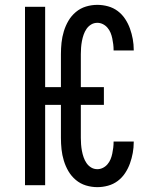

<svg xmlns="http://www.w3.org/2000/svg" viewBox="-20 -763 640 791"><path d="M381 8Q357 8 334 1Q311 -6 292.5 -21.5Q274 -37 262 -57.5Q250 -78 243 -101Q236 -124 233.5 -147.5Q231 -171 231 -195V-331H166V0H83V-735H166V-404H231V-540Q231 -564 233.5 -587.5Q236 -611 243 -634Q250 -657 262 -677.5Q274 -698 292.5 -713.5Q311 -729 334 -736Q357 -743 381 -743Q403 -743 425 -737Q447 -731 465 -717.5Q483 -704 495.5 -685Q508 -666 515.5 -645Q523 -624 527 -602Q531 -580 531 -557Q531 -557 531 -556.5Q531 -556 531 -555H448Q448 -556 448 -556Q448 -556 448 -556Q448 -569 446.5 -581Q445 -593 442.5 -605Q440 -617 435.5 -628Q431 -639 423 -648.5Q415 -658 404 -663.5Q393 -669 381 -669Q367 -669 355.5 -662Q344 -655 336.5 -644Q329 -633 324.5 -620Q320 -607 317.5 -593.5Q315 -580 314 -566.5Q313 -553 313 -540V-404H408V-331H313V-195Q313 -182 314 -168.5Q315 -155 317.5 -141.5Q320 -128 324.5 -115Q329 -102 336.5 -91Q344 -80 355.5 -73Q367 -66 381 -66Q393 -66 404 -71.5Q415 -77 423 -86.5Q431 -96 435.5 -107Q440 -118 442.5 -130Q445 -142 446.5 -154Q448 -166 448 -179Q448 -179 448 -179Q448 -179 448 -180H531Q531 -179 531 -178.5Q531 -178 531 -178Q531 -155 527 -133Q523 -111 515.5 -90Q508 -69 495.5 -50Q483 -31 465 -17.5Q447 -4 425 2Q403 8 381 8Z"/></svg>

Font: Iosevka Mono
Style: Regular
Weight: 400
Designer: Belleve Invis
Foundry: Belleve Invis
Version: Version 11.1.1